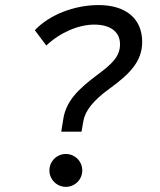

<svg xmlns="http://www.w3.org/2000/svg" viewBox="-20 -723 626 753"><path d="M220.2 -206.5H299.8L306.6 -246.6C313.5 -288.1 344.7 -328.6 411.1 -376.5C493.2 -436 537.6 -484.9 537.6 -559.1C537.6 -649.4 474.1 -703.1 366.7 -703.1C270 -703.1 172.4 -664.1 116.7 -604.5L161.6 -544.4C213.9 -594.2 286.6 -626.5 349.6 -626.5C413.1 -626.5 450.7 -598.1 450.7 -549.3C450.7 -501 418.5 -471.7 360.8 -428.7C285.2 -372.1 237.8 -325.7 227.5 -252ZM238.3 9.8C273.9 9.8 302.7 -19 302.7 -54.7C302.7 -90.3 273.9 -119.1 238.3 -119.1C202.6 -119.1 173.8 -90.3 173.8 -54.7C173.8 -19 202.6 9.8 238.3 9.8Z"/></svg>

Font: Cascadia Mono NF SemiLight
Style: Italic
Weight: 350
Italic angle: -10°
Monospace: yes
Designer: Aaron Bell
Foundry: Saja Typeworks
Version: Version 2404.023